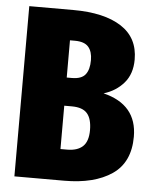

<svg xmlns="http://www.w3.org/2000/svg" viewBox="-51 -738 619 781"><g transform="rotate(5 258.5 -347.5)"><path d="M507 -203Q507 -98 435 -49Q363 0 240 0H37V-695H217Q343 -695 413 -650Q483 -605 483 -516Q483 -457 451 -420Q419 -383 369 -368Q507 -334 507 -203ZM214 -571V-419H235Q274 -419 290 -439Q306 -459 306 -498Q306 -533 289.5 -552Q273 -571 234 -571ZM327 -214Q327 -260 308 -282Q289 -304 245 -304H214V-127H241Q283 -127 305 -147.5Q327 -168 327 -214Z"/></g></svg>

Font: Fira Sans Extra Condensed ExtraBold
Style: Regular
Weight: 800
Width: 1
Designer: Carrois Corporate & Edenspiekermann AG
Foundry: Carrois Corporate GbR & Edenspiekermann AG
Version: Version 4.203